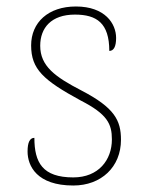

<svg xmlns="http://www.w3.org/2000/svg" viewBox="-20 -562 445 592"><path d="M206 10C292 10 353 -47 353 -131C353 -191 333 -230 231 -283C150 -325 104 -358 104 -421C104 -476 138 -517 211 -517C278 -517 317 -491 317 -405C331 -405 338 -419 338 -445C338 -489 304 -542 214 -542C129 -542 76 -493 76 -422C76 -349 113 -315 229 -252C311 -210 325 -180 325 -132C325 -69 284 -15 206 -15C111 -15 86 -61 86 -137C72 -137 65 -123 65 -95C65 -50 94 10 206 10Z"/></svg>

Font: Noto Serif Malayalam Thin
Style: Regular
Weight: 100
Designer: Indian type Foundry, Jelle Bosma, Monotype Design Team
Foundry: Monotype Imaging Inc.
Version: Version 2.104